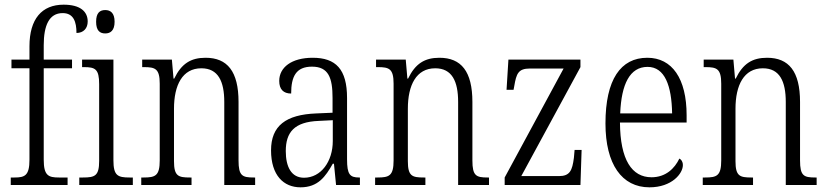

<svg xmlns="http://www.w3.org/2000/svg" viewBox="-20 -791 3536 821"><path d="M26 0H269V-32H232C187 -32 167 -40 167 -108V-499H288V-536H167V-598C167 -682 190 -735 248 -735C295 -735 307 -697 307 -650C337 -650 355 -670 355 -699C355 -742 323 -771 252 -771C159 -771 106 -710 106 -593V-536H29V-499H106V-108C106 -40 86 -32 42 -32H26Z M430 -648C452 -648 470 -660 470 -698C470 -736 452 -748 430 -748C407 -748 391 -736 391 -698C391 -660 407 -648 430 -648ZM319 0H548V-32H534C483 -32 465 -40 465 -106V-536H331V-504H339C387 -504 404 -496 404 -431V-103C404 -39 386 -32 335 -32H319Z M584 0H799V-32H792C742 -32 724 -38 724 -102V-326C724 -427 760 -499 841 -499C913 -499 939 -443 939 -355V0H1071V-32H1065C1016 -32 1000 -39 1000 -105V-355C1000 -486 952 -544 859 -544C796 -544 756 -519 725 -455H722L715 -536H588V-504H596C644 -504 663 -497 663 -433V-105C663 -39 644 -32 594 -32H584Z M1265 10C1340 10 1372 -36 1403 -91H1408L1417 0H1519V-32H1516C1476 -32 1464 -45 1464 -110V-372C1464 -495 1416 -544 1317 -544C1227 -544 1174 -503 1174 -445C1174 -409 1192 -391 1225 -391C1225 -464 1246 -506 1314 -506C1385 -506 1402 -458 1402 -372V-309L1333 -306C1202 -301 1139 -253 1139 -148C1139 -41 1193 10 1265 10ZM1280 -31C1226 -31 1202 -77 1202 -145C1202 -225 1238 -270 1343 -274L1403 -277V-188C1403 -101 1353 -31 1280 -31Z M1584 0H1799V-32H1792C1742 -32 1724 -38 1724 -102V-326C1724 -427 1760 -499 1841 -499C1913 -499 1939 -443 1939 -355V0H2071V-32H2065C2016 -32 2000 -39 2000 -105V-355C2000 -486 1952 -544 1859 -544C1796 -544 1756 -519 1725 -455H1722L1715 -536H1588V-504H1596C1644 -504 1663 -497 1663 -433V-105C1663 -39 1644 -32 1594 -32H1584Z M2138 0H2462L2467 -150H2437L2434 -116C2427 -62 2417 -38 2370 -38H2209L2462 -504V-536H2154L2146 -407H2176L2179 -423C2188 -476 2196 -498 2246 -498H2390L2138 -32Z M2757 10C2853 10 2900 -49 2900 -85C2900 -100 2893 -109 2885 -113C2865 -71 2827 -33 2766 -33C2682 -33 2632 -107 2631 -267H2916V-298C2916 -455 2854 -544 2748 -544C2634 -544 2569 -451 2569 -263C2569 -89 2639 10 2757 10ZM2854 -306H2632C2637 -431 2673 -505 2749 -505C2823 -505 2852 -424 2854 -306Z M2985 0H3200V-32H3193C3143 -32 3125 -38 3125 -102V-326C3125 -427 3161 -499 3242 -499C3314 -499 3340 -443 3340 -355V0H3472V-32H3466C3417 -32 3401 -39 3401 -105V-355C3401 -486 3353 -544 3260 -544C3197 -544 3157 -519 3126 -455H3123L3116 -536H2989V-504H2997C3045 -504 3064 -497 3064 -433V-105C3064 -39 3045 -32 2995 -32H2985Z"/></svg>

Font: Noto Serif Thai Condensed Light
Style: Regular
Weight: 300
Width: 3
Designer: Monotype Design Team
Foundry: Monotype Imaging Inc.
Version: Version 2.002